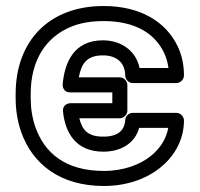

<svg xmlns="http://www.w3.org/2000/svg" viewBox="-20 -583 666 638"><path d="M189.4 -212.6C196.1 -143.1 231.5 -79 323.2 -79C381.4 -79 428.5 -106.7 442.3 -158H539.1C531.6 -117.1 508.5 -86.6 480.3 -64C445.7 -36.4 391.7 -15 325.4 -15C196.7 -15 127.8 -75 97.6 -160.8C87.3 -190.3 82 -222.2 82 -257V-271C82 -384 133.4 -460.3 216.6 -494.4C246.3 -506.5 282.1 -513 324.3 -513C431.3 -513 495.7 -470.2 525.5 -406.8C532.7 -391.6 537.5 -374.4 539.8 -357H443.7C432.5 -413.1 383.7 -449 322.1 -449C224.2 -449 194.5 -373.6 188.3 -303.2C187.4 -292.4 192.8 -276 213.2 -276H353.2V-240H214.3C203.6 -240 187.4 -233.3 189.4 -212.6ZM32 -271V-257C32 -217.1 38.1 -179.4 50.5 -144.2C87.3 -39.4 178.1 35 325.4 35C402.4 35 467.2 10.4 511.5 -25C553.6 -58.6 591.3 -112.2 591.3 -183C591.3 -193.7 581.4 -208 566.3 -208H421.1C409.4 -208 397 -198.2 396.1 -184.5C394 -149.7 372.5 -129 323.2 -129C271.6 -129 253.3 -150.8 243.6 -190H378.2C388.9 -190 403.2 -199.9 403.2 -215V-301C403.2 -311.7 393.3 -326 378.2 -326H241.8C250.7 -372 268.2 -399 322.1 -399C370.1 -399 396.1 -371.8 396.1 -332C396.1 -321.3 406 -307 421.1 -307H566.3C577 -307 591.3 -316.9 591.3 -332C591.3 -366.6 584.6 -398.9 570.8 -428.2C531.5 -511.5 445.5 -563 324.3 -563C140.1 -563 32 -443.9 32 -271Z"/></svg>

Font: Asimov
Style: WidOu
Weight: 500
Designer: Google
Version: Version 2.000980; 2014